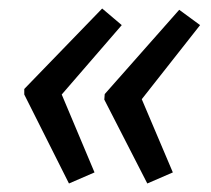

<svg xmlns="http://www.w3.org/2000/svg" viewBox="-20 -488 496 451"><path d="M142 -57 202 -83 125 -266 266 -429 220 -468 37 -279V-266ZM326 -57 386 -83 313 -255 450 -429 401 -465 226 -267 225 -254Z"/></svg>

Font: Noto Sans SemiCondensed
Style: Italic
Weight: 400
Width: 4
Italic angle: -12°
Designer: Monotype Design Team
Foundry: Monotype Imaging Inc.
Version: Version 2.013